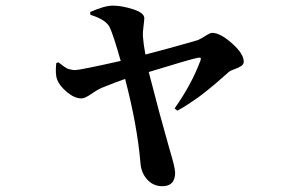

<svg xmlns="http://www.w3.org/2000/svg" viewBox="-20 -596 1040 675"><path d="M297.9 -543.9 296.9 -553.7Q347.7 -576.2 376 -576.2Q408.2 -576.2 447.8 -563.5Q487.3 -550.8 487.3 -532.2Q487.3 -525.4 484.4 -502.4Q481.4 -479.5 482.4 -467.8Q484.4 -440.4 491.2 -404.3Q521.5 -412.1 561.5 -422.9Q601.6 -433.6 635.3 -443.4Q668.9 -453.1 675.8 -455.1Q683.6 -458 701.2 -469.2Q718.8 -480.5 725.6 -480.5Q753.9 -480.5 795.4 -443.8Q836.9 -407.2 836.9 -378.9Q836.9 -369.1 827.1 -363.3Q817.4 -357.4 803.7 -352.5Q790 -347.7 785.2 -343.8Q784.2 -342.8 764.2 -325.2Q744.1 -307.6 737.3 -301.8Q730.5 -295.9 710 -279.3Q689.5 -262.7 675.8 -252.9Q662.1 -243.2 642.1 -230Q622.1 -216.8 603.5 -207L593.8 -214.8Q653.3 -298.8 684.6 -382.8Q687.5 -389.6 685.1 -392.1Q682.6 -394.5 673.8 -392.6Q639.6 -384.8 502.9 -342.8Q543 -186.5 575.2 -74.2Q595.7 -6.8 595.7 10.7Q595.7 58.6 550.8 58.6Q518.6 58.6 497.1 34.7Q475.6 10.7 473.6 -25.4Q461.9 -158.2 419.9 -318.4Q395.5 -310.5 339.8 -288.1Q323.2 -281.2 300.8 -265.6Q278.3 -250 266.6 -250Q242.2 -250 215.8 -272Q189.5 -293.9 180.7 -316.4Q173.8 -335 177.7 -374L185.5 -377Q187.5 -376 193.8 -370.6Q200.2 -365.2 202.6 -363.8Q205.1 -362.3 210.9 -358.4Q216.8 -354.5 220.7 -353.5Q224.6 -352.5 231 -351.1Q237.3 -349.6 244.1 -349.6Q260.7 -349.6 404.3 -381.8Q378.9 -472.7 365.2 -501Q351.6 -527.3 297.9 -543.9Z"/></svg>

Font: GenYoMin TW TTF Bold
Style: Regular
Weight: 700
Version: Version 1.300